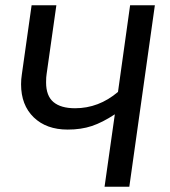

<svg xmlns="http://www.w3.org/2000/svg" viewBox="-20 -709 647 729"><path d="M568 -689 471 0H377L416 -275Q369 -244 328.5 -230.5Q288 -217 237 -217Q156 -217 108 -263.5Q60 -310 60 -389Q60 -408 63 -427L100 -689H194L157 -428Q155 -417 155 -396Q155 -345 183 -321.5Q211 -298 265 -298Q355 -298 428 -360L474 -689Z"/></svg>

Font: Fira Sans
Style: Italic
Weight: 400
Italic angle: -8°
Designer: bBox Type GmbH & Carrois Corporate GbR & Edenspiekermann AG
Foundry: bBox Type GmbH & Carrois Corporate GbR & Edenspiekermann AG
Version: Version 4.301